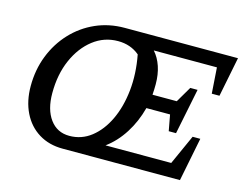

<svg xmlns="http://www.w3.org/2000/svg" viewBox="-91 -795 1201 940"><g transform="rotate(15 509.0 -325.0)"><path d="M292 0Q223 0 171 -32Q119 -64 90.5 -122Q62 -180 62 -256Q62 -339 90 -410.5Q118 -482 168.5 -536Q219 -590 286.5 -620Q354 -650 433 -650H1007L967 -449H928L919 -580H599Q624 -552 637.5 -512Q651 -472 651 -422Q651 -395 649 -369H772L819 -449H856L809 -217H772L757 -298H637Q618 -226 580.5 -167Q543 -108 491 -70H824L892 -221H931L887 0ZM307 -69Q369 -69 417.5 -107Q466 -145 497 -210.5Q528 -276 537 -361Q546 -446 528 -541Q483 -579 419 -579Q349 -579 293.5 -536Q238 -493 205.5 -419Q173 -345 173 -250Q173 -167 209 -118Q245 -69 307 -69Z"/></g></svg>

Font: Piazzolla Medium
Style: Italic
Weight: 500
Italic angle: -11.3°
Designer: Juan Pablo del Peral
Foundry: Huerta Tipografica
Version: Version 1.330